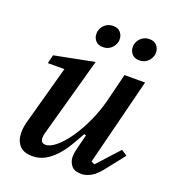

<svg xmlns="http://www.w3.org/2000/svg" viewBox="-135 -833 855 948"><g transform="rotate(20 293.0 -358.5)"><path d="M141 12Q94 12 72.5 -13.5Q51 -39 51 -80Q51 -95 53.5 -111Q56 -127 61 -144L144 -446H57L68 -491L277 -532L161 -113Q158 -101 158 -91Q158 -63 184 -63Q208 -63 238.5 -88.5Q269 -114 299 -157Q329 -200 355.5 -257.5Q382 -315 398 -379L433 -520H541L426 -63L444 -55L548 -169L578 -149L513 -66Q477 -18 450 -3Q423 12 399 12Q361 12 345.5 -8.5Q330 -29 330 -54Q330 -67 333 -82Q336 -97 339 -108L356 -175L346 -178Q326 -141 305 -106.5Q284 -72 259.5 -46Q235 -20 206 -4Q177 12 141 12ZM285 -613Q259 -613 246 -628.5Q233 -644 233 -662Q233 -667 233 -671.5Q233 -676 235 -681Q240 -701 257 -715Q274 -729 298 -729Q324 -729 337 -713.5Q350 -698 350 -680Q350 -675 350 -670.5Q350 -666 348 -661Q343 -641 326 -627Q309 -613 285 -613ZM476 -613Q450 -613 437 -628.5Q424 -644 424 -662Q424 -667 424 -671.5Q424 -676 426 -681Q431 -701 448 -715Q465 -729 489 -729Q515 -729 528 -713.5Q541 -698 541 -680Q541 -675 541 -670.5Q541 -666 539 -661Q534 -641 517 -627Q500 -613 476 -613Z"/></g></svg>

Font: IBM Plex Serif Medm
Style: Italic
Weight: 500
Italic angle: -14°
Designer: Mike Abbink, Paul van der Laan, Pieter van Rosmalen
Foundry: Bold Monday
Version: Version 3.001